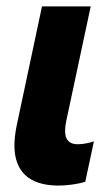

<svg xmlns="http://www.w3.org/2000/svg" viewBox="-20 -569 343 599"><path d="M160 10Q92 9 58.5 -23Q25 -55 25 -115Q25 -142 32 -177L111 -549H263L187 -193Q183 -174 183 -161Q183 -119 222 -119Q246 -119 273 -128L246 -2Q227 4 204 7Q181 10 160 10Z"/></svg>

Font: Noto Sans Condensed ExtraBold
Style: Italic
Weight: 800
Width: 3
Italic angle: -12°
Designer: Monotype Design Team
Foundry: Monotype Imaging Inc.
Version: Version 2.013; ttfautohint (v1.8.4.7-5d5b)